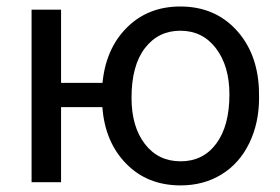

<svg xmlns="http://www.w3.org/2000/svg" viewBox="-20 -558 856 588"><path d="M167 -304.2H293.9Q304.2 -409.7 368.9 -473.9Q433.6 -538.1 532.2 -538.1Q635.7 -538.1 701.7 -468.3Q767.6 -398.4 772.9 -286.6L773.4 -258.3Q773.4 -181.2 743.2 -119.1Q712.9 -57.1 658.2 -23.7Q603.5 9.8 533.2 9.8Q431.2 9.8 366.2 -56.9Q301.3 -123.5 293.5 -230H167V0H76.7V-528.3H167ZM382.8 -258.3Q382.8 -170.4 423.6 -117.2Q464.4 -64 533.2 -64Q602.1 -64 642.3 -118.2Q682.6 -172.4 682.6 -269Q682.6 -355.5 641.6 -409.7Q600.6 -463.9 532.2 -463.9Q464.8 -463.9 423.8 -410.6Q382.8 -357.4 382.8 -258.3Z"/></svg>

Font: APIMedia Roboto
Style: Regular
Weight: 400
Designer: Google
Version: Version 2.137; 2017